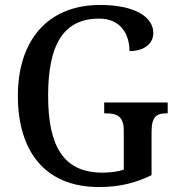

<svg xmlns="http://www.w3.org/2000/svg" viewBox="-20 -744 719 774"><path d="M379 10C460 10 526 -6 591 -38V-214C591 -276 614 -287 650 -287H656V-331H400V-287H408C450 -287 479 -276 479 -218V-60C455 -52 424 -48 393 -48C233 -48 174 -159 174 -358C174 -560 233 -669 380 -669C468 -669 502 -604 502 -538C560 -538 598 -567 598 -611C598 -675 525 -724 384 -724C166 -724 52 -574 52 -358C52 -137 159 10 379 10Z"/></svg>

Font: Noto Serif SemiCondensed Medium
Style: Regular
Weight: 500
Width: 4
Designer: Monotype Design Team
Foundry: Monotype Imaging Inc.
Version: Version 2.014